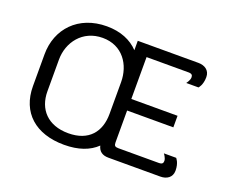

<svg xmlns="http://www.w3.org/2000/svg" viewBox="-112 -846 1241 1041"><g transform="rotate(20 508.5 -325.5)"><path d="M341.7 -600C457.5 -600 516.7 -507.5 516.7 -408.3V-225C516.7 -122.5 460.8 -50 341.7 -50C222.5 -50 158.3 -122.5 158.3 -225V-408.3C158.3 -507.5 225.8 -600 341.7 -600ZM528.3 -46.7C535.8 -15 557.5 0 591.7 0H891.7C927.5 0 958.3 -18.3 958.3 -58.3C958.3 -104.2 937.5 -125 937.5 -125H866.7C866.7 -125 883.3 -104.2 883.3 -87.5C883.3 -75 879.2 -66.7 858.3 -66.7H625C605.8 -66.7 600 -72.5 600 -91.7V-275H866.7V-341.7H600V-583.3H841.7C862.5 -583.3 866.7 -575 866.7 -562.5C866.7 -545.8 850 -525 850 -525H920.8C920.8 -525 941.7 -545.8 941.7 -591.7C941.7 -631.7 910.8 -650 875 -650H525V-595.8C483.3 -640 421.7 -666.7 341.7 -666.7C177.5 -666.7 75 -555 75 -408.3V-225C75 -73.3 176.7 16.7 341.7 16.7C424.2 16.7 485.8 -5.8 528.3 -46.7Z"/></g></svg>

Font: BoonHome
Style: Book
Weight: 400
Designer: Sungsit Sawaiwan
Foundry: Sungsit Sawaiwan
Version: Version 0.2